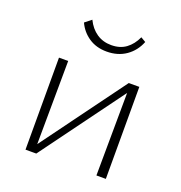

<svg xmlns="http://www.w3.org/2000/svg" viewBox="-114 -706 756 804"><g transform="rotate(20 264.5 -304.0)"><path d="M402 0 405 -410H444V0ZM86 0V-410H127L124 0ZM110 0V-19L397 -410H421V-391L134 0ZM264 -502Q218 -502 184.5 -524.5Q151 -547 134 -584L163 -607Q180 -572 208 -553Q236 -534 273 -534Q312 -534 338.5 -553.5Q365 -573 381 -608L403 -595Q386 -552 350 -527Q314 -502 264 -502Z"/></g></svg>

Font: Ysabeau Office ExtraLight
Style: Regular
Weight: 250
Designer: Christian Thalmann (Catharsis Fonts)
Version: Version 2.001;gftools[0.9.30]; featfreeze: tnum,lnum,ss02